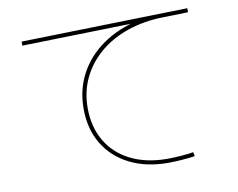

<svg xmlns="http://www.w3.org/2000/svg" viewBox="-78 -808 1157 933"><g transform="rotate(-10 500.0 -342.0)"><path d="M680 20Q571 20 490 -21Q409 -62 364.5 -136Q320 -210 320 -310Q320 -405 361.5 -482Q403 -559 479 -612Q555 -665 657 -687L653 -678L80 -664V-684L901 -704V-684L778 -681Q681 -679 600.5 -651Q520 -623 462 -573.5Q404 -524 372 -457Q340 -390 340 -310Q340 -216 381.5 -146Q423 -76 499.5 -38Q576 0 680 0Q711 0 749.5 -3Q788 -6 808 -10L812 10Q791 14 751.5 17Q712 20 680 20Z"/></g></svg>

Font: M PLUS 1 Code Thin
Style: Regular
Weight: 250
Designer: Coji Morishita
Foundry: UNDERFOREST DESIGN
Version: Version 1.002